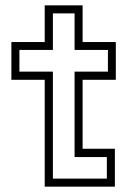

<svg xmlns="http://www.w3.org/2000/svg" viewBox="-20 -697 508 717"><path d="M147 0V-399H22.5V-540H147V-677H288.5V-540H412.5V-399H288.5V-141.5H409V0ZM177.5 -30H379V-110.5H258.5V-429.5H383V-510.5H258.5V-647H177.5V-510.5H52.5V-429.5H177.5Z"/></svg>

Font: Tourney Thin Light
Style: Regular
Weight: 300
Version: Version 1.015